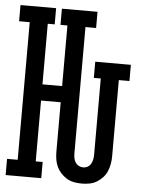

<svg xmlns="http://www.w3.org/2000/svg" viewBox="-53 -777 606 827"><g transform="rotate(5 250.0 -363.5)"><path d="M331 8Q315 8 298.5 5Q282 2 267.5 -6.5Q253 -15 241.5 -27.5Q230 -40 223 -55Q216 -70 213.5 -86.5Q211 -103 211 -120V-333H126V-70H156V0H2V-70H48V-665H2V-735H156V-665H126V-403H211V-665H181V-735H335V-665H289V-120Q289 -110 290.5 -100Q292 -90 297.5 -81Q303 -72 312 -67Q321 -62 331 -62Q342 -62 351 -67Q360 -72 365 -81Q370 -90 372 -100Q374 -110 374 -120V-450H344V-520H498V-450H452V-120Q452 -103 449 -86.5Q446 -70 439.5 -55Q433 -40 421.5 -27.5Q410 -15 395.5 -6.5Q381 2 364.5 5Q348 8 331 8Z"/></g></svg>

Font: Iosevka Gothic
Style: Regular
Weight: 400
Monospace: yes
Designer: Belleve Invis
Foundry: Belleve Invis
Version: Version 15.5.1; ttfautohint (v1.8.4)